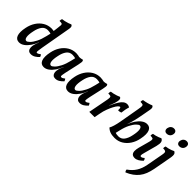

<svg xmlns="http://www.w3.org/2000/svg" viewBox="55 -1617 2773 2773"><g transform="rotate(45 1441.5 -230.5)"><path d="M349 9Q312 9 296 -11Q280 -31 279 -60.5Q278 -90 286 -118Q289 -129 294 -145Q299 -161 305 -176.5Q311 -192 316 -201L348 -403Q343 -427 345 -458Q347 -489 354 -530Q361 -577 361 -596.5Q361 -616 348 -620.5Q335 -625 302 -625Q302 -636 303.5 -648Q305 -660 310 -669Q329 -671 358 -677Q387 -683 414.5 -692.5Q442 -702 459 -710Q476 -703 481 -687.5Q486 -672 481 -642L399 -178Q391 -128 388 -104Q385 -80 388 -73.5Q391 -67 399 -67Q410 -67 422 -73.5Q434 -80 452 -94Q460 -87 465 -77.5Q470 -68 473 -58Q447 -29 415.5 -10Q384 9 349 9ZM375 -453 350 -397Q336 -405 317 -408.5Q298 -412 279 -412Q221 -412 188 -367Q155 -322 141 -250Q123 -168 131 -124Q139 -80 169 -80Q186 -80 216 -109.5Q246 -139 275.5 -196.5Q305 -254 324 -336L343 -416L387 -409L334 -195H310Q291 -142 259 -95Q227 -48 188 -19.5Q149 9 107 9Q77 9 57 -5Q37 -19 26.5 -46.5Q16 -74 16 -114.5Q16 -155 27 -207Q42 -282 80 -340.5Q118 -399 174.5 -433Q231 -467 301 -467Q321 -467 342 -463Q363 -459 375 -453Z M934 -467Q942 -464 946.5 -455.5Q951 -447 949.5 -428Q948 -409 940 -372L891 -153Q880 -98 880.5 -82.5Q881 -67 897 -67Q908 -67 919.5 -73.5Q931 -80 949 -94Q956 -87 961 -77.5Q966 -68 969 -58Q943 -29 912.5 -10Q882 9 847 9Q818 9 803 -4.5Q788 -18 782.5 -38Q777 -58 779 -80.5Q781 -103 786 -121Q790 -132 796 -147.5Q802 -163 808.5 -178.5Q815 -194 819 -203L855 -353L845 -456Q869 -455 893 -458Q917 -461 934 -467ZM878 -453 853 -397Q839 -405 820 -408.5Q801 -412 782 -412Q724 -412 691 -367Q658 -322 644 -250Q626 -168 634 -124Q642 -80 672 -80Q689 -80 719 -109.5Q749 -139 778.5 -196.5Q808 -254 827 -336L846 -416L890 -409L837 -195H813Q794 -142 762 -95Q730 -48 691 -19.5Q652 9 610 9Q580 9 560 -5Q540 -19 529.5 -46.5Q519 -74 519 -114.5Q519 -155 530 -207Q545 -282 583 -340.5Q621 -399 677.5 -433Q734 -467 804 -467Q824 -467 845 -463Q866 -459 878 -453Z M1431 -467Q1439 -464 1443.5 -455.5Q1448 -447 1446.5 -428Q1445 -409 1437 -372L1388 -153Q1377 -98 1377.5 -82.5Q1378 -67 1394 -67Q1405 -67 1416.5 -73.5Q1428 -80 1446 -94Q1453 -87 1458 -77.5Q1463 -68 1466 -58Q1440 -29 1409.5 -10Q1379 9 1344 9Q1315 9 1300 -4.5Q1285 -18 1279.5 -38Q1274 -58 1276 -80.5Q1278 -103 1283 -121Q1287 -132 1293 -147.5Q1299 -163 1305.5 -178.5Q1312 -194 1316 -203L1352 -353L1342 -456Q1366 -455 1390 -458Q1414 -461 1431 -467ZM1375 -453 1350 -397Q1336 -405 1317 -408.5Q1298 -412 1279 -412Q1221 -412 1188 -367Q1155 -322 1141 -250Q1123 -168 1131 -124Q1139 -80 1169 -80Q1186 -80 1216 -109.5Q1246 -139 1275.5 -196.5Q1305 -254 1324 -336L1343 -416L1387 -409L1334 -195H1310Q1291 -142 1259 -95Q1227 -48 1188 -19.5Q1149 9 1107 9Q1077 9 1057 -5Q1037 -19 1026.5 -46.5Q1016 -74 1016 -114.5Q1016 -155 1027 -207Q1042 -282 1080 -340.5Q1118 -399 1174.5 -433Q1231 -467 1301 -467Q1321 -467 1342 -463Q1363 -459 1375 -453Z M1695 -467Q1712 -461 1716.5 -445Q1721 -429 1716 -401Q1712 -376 1700.5 -341.5Q1689 -307 1672 -267H1674L1693 -308Q1715 -355 1738 -391Q1761 -427 1787.5 -447Q1814 -467 1845 -467Q1874 -467 1896 -450Q1886 -420 1879.5 -385.5Q1873 -351 1870 -320Q1859 -315 1844 -312Q1829 -309 1812 -311Q1814 -343 1810 -354.5Q1806 -366 1798 -366Q1788 -366 1770.5 -348.5Q1753 -331 1730 -288Q1713 -257 1691.5 -202Q1670 -147 1659 -83L1643 0H1535L1590 -286Q1599 -332 1599 -352Q1599 -372 1586 -377Q1573 -382 1541 -382Q1541 -394 1542.5 -406Q1544 -418 1548 -426Q1568 -428 1596 -434Q1624 -440 1651 -449.5Q1678 -459 1695 -467Z M2112 -710Q2129 -703 2134 -687.5Q2139 -672 2134 -642Q2121 -572 2112 -522Q2103 -472 2095.5 -436.5Q2088 -401 2081 -373.5Q2074 -346 2066 -320Q2058 -294 2048 -263L1998 -78L2056 9Q2002 9 1964.5 -5Q1927 -19 1900 -47Q1914 -68 1928 -114.5Q1942 -161 1952 -217L2007 -530Q2015 -575 2014.5 -595Q2014 -615 2001 -620Q1988 -625 1956 -625Q1955 -636 1956.5 -648Q1958 -660 1963 -669Q1999 -674 2040.5 -685Q2082 -696 2112 -710ZM1984 -5 2009 -61Q2023 -53 2042 -49.5Q2061 -46 2080 -46Q2138 -46 2171 -91Q2204 -136 2218 -208Q2236 -290 2228 -334Q2220 -378 2190 -378Q2173 -378 2143 -348.5Q2113 -319 2083.5 -262Q2054 -205 2035 -122L2016 -42L1972 -49L2025 -263H2049Q2069 -317 2100.5 -363.5Q2132 -410 2171 -438.5Q2210 -467 2252 -467Q2282 -467 2302 -453Q2322 -439 2332.5 -411.5Q2343 -384 2343 -344Q2343 -304 2332 -251Q2318 -177 2279.5 -118Q2241 -59 2184.5 -25Q2128 9 2058 9Q2038 9 2017 5Q1996 1 1984 -5Z M2469 9Q2432 9 2414.5 -10Q2397 -29 2396 -62.5Q2395 -96 2407 -141L2444 -276Q2458 -325 2460 -347.5Q2462 -370 2448.5 -376Q2435 -382 2403 -382Q2402 -394 2403.5 -405.5Q2405 -417 2410 -426Q2429 -428 2454 -434.5Q2479 -441 2502 -450Q2525 -459 2541 -467Q2570 -454 2577 -425Q2584 -396 2569 -337L2517 -145Q2503 -96 2505.5 -82Q2508 -68 2522 -68Q2531 -68 2543.5 -74Q2556 -80 2570 -94Q2579 -89 2584 -79Q2589 -69 2591 -57Q2561 -26 2530 -8.5Q2499 9 2469 9ZM2547 -567Q2519 -567 2506 -585Q2493 -603 2498 -631Q2504 -661 2524 -678.5Q2544 -696 2572 -696Q2600 -696 2614 -678Q2628 -660 2622 -629Q2617 -601 2596.5 -584Q2576 -567 2547 -567Z M2523 249Q2506 234 2505 208Q2574 161 2613.5 98Q2653 35 2669 -51L2716 -306Q2722 -338 2720.5 -354Q2719 -370 2705.5 -376Q2692 -382 2661 -382Q2660 -393 2661.5 -404.5Q2663 -416 2668 -426Q2688 -428 2714 -434Q2740 -440 2764.5 -449.5Q2789 -459 2804 -467Q2820 -458 2828.5 -446Q2837 -434 2837 -407.5Q2837 -381 2826 -328L2781 -82Q2768 -16 2748 34.5Q2728 85 2696.5 124.5Q2665 164 2622.5 194.5Q2580 225 2523 249ZM2806 -567Q2778 -567 2765 -585Q2752 -603 2757 -631Q2763 -661 2783 -678.5Q2803 -696 2831 -696Q2859 -696 2873 -678Q2887 -660 2881 -629Q2876 -601 2855.5 -584Q2835 -567 2806 -567Z"/></g></svg>

Font: Vollkorn Medium
Style: Italic
Weight: 500
Italic angle: -11°
Designer: Friedrich Althausen
Foundry: Friedrich Althausen
Version: Version 5.000